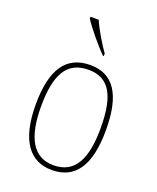

<svg xmlns="http://www.w3.org/2000/svg" viewBox="-144 -852 774 947"><g transform="rotate(20 243.5 -378.0)"><path d="M289 -606H293V-619C266 -657 227 -721 208 -766H165V-756C187 -721 251 -642 289 -606ZM243 10C364 10 428 -77 428 -267C428 -455 366 -542 247 -542C121 -542 59 -453 59 -267C59 -78 128 10 243 10ZM243 -15C135 -15 87 -106 87 -267C87 -433 132 -517 246 -517C355 -517 400 -437 400 -267C400 -111 359 -15 243 -15Z"/></g></svg>

Font: Noto Serif Armenian SemiCondensed Thin
Style: Regular
Weight: 100
Width: 4
Designer: Monotype Design Team
Foundry: Monotype Imaging Inc.
Version: Version 2.008